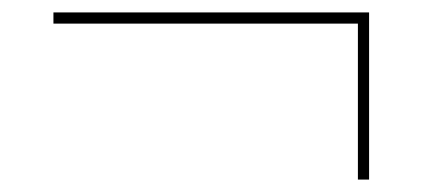

<svg xmlns="http://www.w3.org/2000/svg" viewBox="-20 -433 680 309"><path d="M66 -395V-413H574V-144H556V-395Z"/></svg>

Font: Grandiflora One
Style: Regular
Weight: 400
Designer: Haesung Cho
Foundry: JAMO
Version: Version 1.000; ttfautohint (v1.8.4.7-5d5b);gftools[0.9.28]